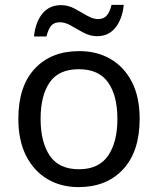

<svg xmlns="http://www.w3.org/2000/svg" viewBox="-20 -755 645 785"><path d="M551 -269Q551 -136 483.5 -63Q416 10 301 10Q230 10 174.5 -22.5Q119 -55 87 -117.5Q55 -180 55 -269Q55 -402 122 -474Q189 -546 304 -546Q377 -546 432.5 -513.5Q488 -481 519.5 -419.5Q551 -358 551 -269ZM146 -269Q146 -174 183.5 -118.5Q221 -63 303 -63Q384 -63 422 -118.5Q460 -174 460 -269Q460 -364 422 -418Q384 -472 302 -472Q220 -472 183 -418Q146 -364 146 -269ZM119 -606Q125 -665 153.5 -699.5Q182 -734 229 -734Q259 -734 285.5 -719.5Q312 -705 336 -691Q360 -677 381 -677Q404 -677 416.5 -691.5Q429 -706 436 -735H486Q480 -677 452 -642Q424 -607 377 -607Q349 -607 322.5 -621Q296 -635 271.5 -649.5Q247 -664 225 -664Q201 -664 189 -649.5Q177 -635 170 -606Z"/></svg>

Font: Noto IKEA Arabic
Style: Regular
Weight: 400
Designer: Monotype Design Team
Foundry: Monotype Imaging Inc.
Version: Version 1.200